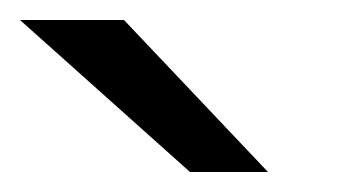

<svg xmlns="http://www.w3.org/2000/svg" viewBox="-76 -783 353 192"><path d="M48 -763 192 -611H114L-56 -763Z"/></svg>

Font: Open Sauce Sans
Style: Italic
Weight: 400
Italic angle: -10°
Designer: Alfredo Marco Pradil
Foundry: Creative Sauce Fz LLC
Version: Version 1.477